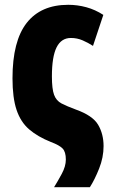

<svg xmlns="http://www.w3.org/2000/svg" viewBox="-20 -583 474 799"><path d="M205 196Q220 172 237 140.5Q254 109 254 81Q254 49 240.5 35Q227 21 192 8Q137 -14 101.5 -44.5Q66 -75 49 -125.5Q32 -176 32 -257Q32 -412 91 -487.5Q150 -563 264 -563Q302 -563 339 -553Q376 -543 410 -521L367 -392Q347 -405 324 -415Q301 -425 275 -425Q235 -425 215.5 -386Q196 -347 196 -265Q196 -213 205 -188.5Q214 -164 236 -152.5Q258 -141 296 -127Q366 -102 388.5 -63.5Q411 -25 411 25Q411 72 392.5 118.5Q374 165 354 196Z"/></svg>

Font: Noto Sans ExtraCondensed Black
Style: Regular
Weight: 900
Width: 2
Designer: Monotype Design Team
Foundry: Monotype Imaging Inc.
Version: Version 2.013; ttfautohint (v1.8.4.7-5d5b)